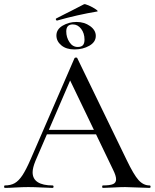

<svg xmlns="http://www.w3.org/2000/svg" viewBox="-25 -916 754 936"><path d="M199 -283H471L478 -261H187ZM704 0Q685 0 645 -2Q603 -4 585 -4Q562 -4 528 -2Q494 0 477 0Q473 0 473 -6Q473 -12 477 -12Q511 -12 526 -18.5Q541 -25 541 -42Q541 -59 526 -89L311 -536L343 -584L148 -132Q134 -98 134 -76Q134 -44 159 -28Q184 -12 231 -12Q236 -12 236 -6Q236 0 231 0Q213 0 179 -2Q141 -4 113 -4Q87 -4 51 -2Q19 0 -1 0Q-5 0 -5 -6Q-5 -12 -1 -12Q27 -12 46.5 -23Q66 -34 84 -61Q102 -88 125 -141L338 -632Q339 -635 345 -635.5Q351 -636 352 -632L592 -137Q627 -64 650.5 -38Q674 -12 704 -12Q709 -12 709 -6Q709 0 704 0ZM250 -743Q250 -773 280.5 -791Q311 -809 348 -809Q386 -809 414 -789Q442 -769 442 -741Q442 -711 410.5 -693Q379 -675 338 -675Q298 -675 274 -695Q250 -715 250 -743ZM387 -723Q387 -754 370.5 -775.5Q354 -797 330 -797Q298 -797 298 -763Q298 -734 313.5 -710.5Q329 -687 354 -687Q371 -687 379 -695.5Q387 -704 387 -723ZM252 -816Q249 -816 247.5 -820.5Q246 -825 249 -826Q273 -838 290 -847Q307 -856 320 -862Q373 -890 384 -895Q388 -898 407.5 -889.5Q427 -881 441.5 -871Q456 -861 449 -860Q353 -844 254 -816Z"/></svg>

Font: Cormorant Infant Medium
Style: Regular
Weight: 500
Designer: Christian Thalmann (Catharsis Fonts)
Foundry: Catharsis Fonts
Version: Version 4.000